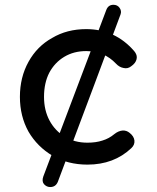

<svg xmlns="http://www.w3.org/2000/svg" viewBox="-20 -670 641 786"><path d="M185.5 95.7Q170.9 95.7 160.2 84Q150.4 72.3 157.2 52.7Q243.2 -174.8 415 -628.9Q422.9 -650.4 444.3 -650.4Q460.9 -650.4 469.7 -637.7Q478.5 -625 473.6 -611.3Q388.7 -382.8 216.8 74.2Q208 95.7 185.5 95.7ZM337.9 3.9Q257.8 3.9 195.3 -32.2Q132.8 -69.3 96.7 -130.9Q61.5 -194.3 61.5 -273.4Q61.5 -353.5 96.7 -417Q131.8 -480.5 193.4 -514.6Q253.9 -550.8 333 -550.8Q391.6 -550.8 441.4 -528.3Q490.2 -505.9 529.3 -460.9Q540 -448.2 540 -435.5Q540 -431.6 539.1 -427.7Q535.2 -411.1 516.6 -398.4Q502.9 -387.7 486.3 -391.6Q468.8 -394.5 455.1 -409.2Q406.2 -460.9 333 -460.9Q282.2 -460.9 243.2 -437.5Q204.1 -414.1 181.6 -372.1Q160.2 -330.1 160.2 -273.4Q160.2 -218.8 182.6 -176.8Q205.1 -134.8 245.1 -110.4Q285.2 -85.9 337.9 -85.9Q373 -85.9 399.4 -94.7Q425.8 -102.5 448.2 -121.1Q463.9 -133.8 481.4 -135.7Q498 -136.7 510.7 -126Q528.3 -112.3 530.3 -94.7Q532.2 -77.1 517.6 -63.5Q446.3 3.9 337.9 3.9Z"/></svg>

Font: Abed
Style: Bold
Weight: 700
Designer: Johan Aakerlund
Version: Version 3.105